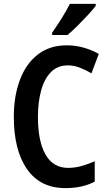

<svg xmlns="http://www.w3.org/2000/svg" viewBox="-20 -1008 557 987"><path d="M329 -672Q276 -672 242 -637.5Q208 -603 191.5 -543Q175 -483 175 -407Q175 -282 214 -213.5Q253 -145 330 -145Q364 -145 397 -154Q430 -163 467 -179V-74Q433 -57 396.5 -49Q360 -41 316 -41Q187 -41 119 -138.5Q51 -236 51 -408Q51 -513 82 -596.5Q113 -680 174 -727.5Q235 -775 323 -775Q367 -775 408.5 -763.5Q450 -752 488 -731L450 -631Q420 -649 389.5 -660.5Q359 -672 329 -672ZM472 -978Q458 -959 432.5 -931.5Q407 -904 378.5 -875.5Q350 -847 327 -828H248V-840Q274 -877 298 -915.5Q322 -954 339 -988H472Z"/></svg>

Font: Noto Sans Tamil UI Condensed SemiBold
Style: Regular
Weight: 600
Width: 3
Designer: Jelle Bosma - Monotype Design Team
Foundry: Monotype Imaging Inc.
Version: Version 2.004; ttfautohint (v1.8.4.7-5d5b)